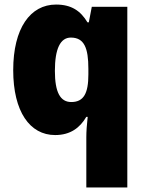

<svg xmlns="http://www.w3.org/2000/svg" viewBox="-20 -583 639 843"><path d="M359 20V240H539V-553H383L370 -485H364C334 -535 294 -563 226 -563C113 -563 38 -459 38 -275C38 -93 111 10 222 10C289 10 331 -22 359 -70H365C361 -35 359 -5 359 20ZM293 -135C245 -135 221 -177 221 -272C221 -369 245 -418 291 -418C350 -418 368 -372 368 -281V-256C368 -174 348 -135 293 -135Z"/></svg>

Font: Noto Sans Georgian SemiCondensed Black
Style: Regular
Weight: 900
Width: 4
Designer: Monotype Design Team, Akaki Razmadze
Foundry: Google LLC
Version: Version 2.005